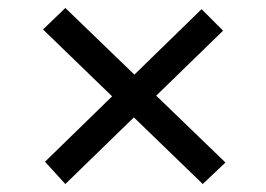

<svg xmlns="http://www.w3.org/2000/svg" viewBox="-20 -517 667 482"><path d="M489 -55 88 -443 144 -497 546 -109ZM144 -55 93 -111 486 -494 540 -440Z"/></svg>

Font: Lexend Giga Light
Style: Regular
Weight: 300
Version: Version 1.007